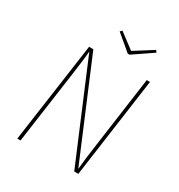

<svg xmlns="http://www.w3.org/2000/svg" viewBox="-199 -998 1059 1133"><g transform="rotate(30 330.5 -431.5)"><path d="M502 0H474L197 -658Q195 -617 175 -476L108 0H86L182 -681H211L487 -25Q494 -103 509 -205L575 -681H597ZM544 -850 412 -760H400L293 -850L305 -862L409 -784L534 -863Z"/></g></svg>

Font: FiraGO Thin
Style: Italic
Weight: 100
Italic angle: -8°
Designer: bBox Type GmbH
Foundry: bBox Type GmbH
Version: Version 1.001